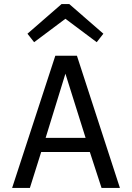

<svg xmlns="http://www.w3.org/2000/svg" viewBox="-20 -931 654 951"><path d="M184 -178 128 0H40L254 -655H361L574 0H483L425 -178ZM304 -566 206 -248H404ZM149 -722 116 -764 285 -911H323L492 -764L459 -722L304 -838Z"/></svg>

Font: Intel One Mono
Style: Regular
Weight: 400
Monospace: yes
Designer: Fred Shallcrass
Foundry: Frere-Jones Type LLC
Version: Version 1.400;hotconv 1.1.0;makeotfexe 2.6.0;FJTRelease1.4